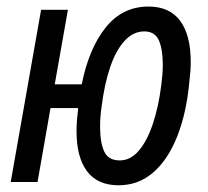

<svg xmlns="http://www.w3.org/2000/svg" viewBox="-20 -547 626 577"><path d="M336.4 9.8Q273.4 9.8 241.7 -32.2Q210 -74.2 210 -152.8Q210 -180.7 213.9 -210.9Q214.4 -216.8 214.8 -222.2H131.8L92.8 0H12.2L103.5 -517.6H184.1L144.5 -293.5H225.6Q247.1 -401.4 297.6 -464.4Q348.1 -527.3 426.3 -527.3Q489.7 -527.3 521.5 -484.4Q553.2 -441.4 553.2 -360.8Q553.2 -334.5 549.3 -304.2Q541 -210 513.4 -139.2Q485.8 -68.4 441.2 -29.3Q396.5 9.8 336.4 9.8ZM339.8 -64.9Q372.1 -64.9 397 -94Q421.9 -123 439.2 -174.3Q456.5 -225.6 464.8 -292Q466.8 -307.6 468 -322.8Q469.2 -337.9 469.2 -351.6Q469.2 -399.4 457.3 -426Q445.3 -452.6 413.6 -452.6Q379.9 -452.6 353.8 -423.6Q327.6 -394.5 310.5 -343.5Q293.5 -292.5 285.2 -225.6Q280.8 -194.8 280.8 -166.5Q280.8 -118.2 293.2 -91.6Q305.7 -64.9 339.8 -64.9Z"/></svg>

Font: Cascadia Code NF SemiLight
Style: Italic
Weight: 350
Italic angle: -10°
Monospace: yes
Designer: Aaron Bell
Foundry: Saja Typeworks
Version: Version 2404.023; ttfautohint (v1.8.4)